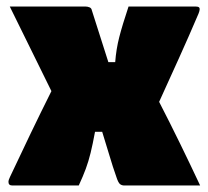

<svg xmlns="http://www.w3.org/2000/svg" viewBox="-20 -570 640 590"><path d="M10 -550H242Q249 -550 255 -547.5Q261 -545 262 -539Q275 -499 287.5 -459Q300 -419 313 -379H334Q337 -419 346.5 -456Q356 -493 375 -550H581Q589 -550 592 -547Q596 -543 590 -528Q561 -460 530.5 -392.5Q500 -325 469 -257Q502 -193 533.5 -128.5Q565 -64 595 0H362Q354 0 348.5 -4.5Q343 -9 337 -28Q327 -56 316.5 -91.5Q306 -127 294 -165H272Q265 -127 258.5 -100.5Q252 -74 243.5 -51Q235 -28 222 0H18Q6 0 6 -11Q6 -17 11 -27Q42 -93 73.5 -158.5Q105 -224 138 -290Q106 -355 74 -420Q42 -485 10 -550Z"/></svg>

Font: Recursive Mn Lnr St XBk
Style: Regular
Weight: 1000
Monospace: yes
Version: Version 1.079;hotconv 1.0.112;makeotfexe 2.5.65598; ttfautoh